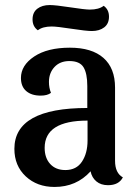

<svg xmlns="http://www.w3.org/2000/svg" viewBox="-20 -719 540 761"><path d="M391 -696Q412 -681 412 -653Q412 -625 393 -610.5Q374 -596 344 -596Q322 -596 263.5 -605Q205 -614 185 -614Q149 -614 130 -599Q109 -614 109 -642Q109 -670 128 -684.5Q147 -699 177 -699Q200 -699 258.5 -690Q317 -681 336 -681Q372 -681 391 -696ZM339 -40Q283 22 196 22Q127 22 82 -20Q37 -62 37 -129Q37 -291 326 -291V-378Q326 -428 311 -452.5Q296 -477 255 -477Q218 -477 196 -453.5Q174 -430 174 -394Q174 -371 182 -351Q168 -340 141 -340Q105 -340 84 -358Q63 -376 63 -410Q63 -460 115.5 -495Q168 -530 257 -530Q344 -530 390 -489.5Q436 -449 436 -372V-82Q436 -33 467 -16Q451 15 408 15Q380 15 362 0Q344 -15 339 -40ZM239 -45Q283 -45 305 -78.5Q327 -112 327 -162V-241Q157 -241 157 -133Q157 -93 179 -69Q201 -45 239 -45Z"/></svg>

Font: Sansita
Style: Regular
Weight: 400
Designer: Pablo Cosgaya
Foundry: Omnibus-Type
Version: Version 1.006;hotconv 1.0.109;makeotfexe 2.5.65596